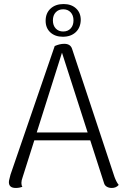

<svg xmlns="http://www.w3.org/2000/svg" viewBox="-20 -921 620 951"><path d="M568 -5Q555 10 534 10Q519 10 508.5 3.5Q498 -3 495 -15L427 -226H150L92 -43Q86 -27 86 -15Q86 -2 91 4Q76 10 58 10Q24 10 24 -19Q24 -26 27.5 -38Q31 -50 32 -56L251 -693Q276 -704 298 -704Q329 -704 337 -679L547 -45Q556 -20 568 -5ZM414 -265 287 -660 162 -265ZM380 -822Q379 -784 355 -761.5Q331 -739 291 -739Q253 -739 229.5 -760.5Q206 -782 206 -818Q206 -856 230.5 -878.5Q255 -901 295 -901Q333 -901 356.5 -879.5Q380 -858 380 -822ZM242 -820Q242 -795 256 -780Q270 -765 293 -765Q316 -765 330 -780Q344 -795 344 -820Q344 -845 330 -860Q316 -875 293 -875Q270 -875 256 -860Q242 -845 242 -820Z"/></svg>

Font: Arima Madurai Light
Style: Regular
Weight: 300
Designer: Joana Correia and Natanael Gama
Foundry: NDISCOVER
Version: Version 1.019